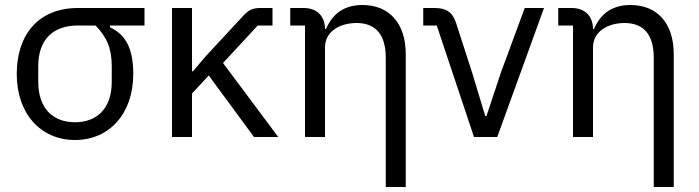

<svg xmlns="http://www.w3.org/2000/svg" viewBox="-20 -548 2795 768"><path d="M420 -446H558V-516H292C134 -516 47 -410 47 -252C47 -94 142 12 280 12C418 12 513 -94 513 -252C513 -349 486 -408 420 -439ZM292 -446H362C406 -401 427 -356 427 -283V-221C427 -112 366 -59 280 -59C194 -59 133 -112 133 -221V-283C133 -392 194 -446 292 -446Z M815 -246 996 0H1093L872 -296L1011 -446H1070V-516H1021C993 -516 975 -509 955 -487L802 -322L752 -263H748V-516H668V0H748V-174Z M1200 0H1280V-358C1280 -424 1342 -456 1406 -456C1483 -456 1523 -409 1523 -317V200H1603V-331C1603 -456 1536 -528 1430 -528C1353 -528 1309 -490 1284 -432H1280C1280 -481 1250 -516 1195 -516H1141V-446H1200Z M1876 0H1969L2156 -516H2079L1984 -259L1926 -84H1921L1868 -259L1804 -457C1789 -502 1762 -516 1718 -516H1673V-446H1727Z M2272 0H2352V-358C2352 -424 2414 -456 2478 -456C2555 -456 2595 -409 2595 -317V200H2675V-331C2675 -456 2608 -528 2502 -528C2425 -528 2381 -490 2356 -432H2352C2352 -481 2322 -516 2267 -516H2213V-446H2272Z"/></svg>

Font: Braiins Sans
Style: Regular
Weight: 400
Designer: Mike Abbink, Paul van der Laan, Pieter van Rosmalen, Jiri Chlebus, Lubos Buracinsky
Foundry: Bold Monday, Sudetype
Version: Version 1.000;hotconv 1.0.109;makeotfexe 2.5.65596